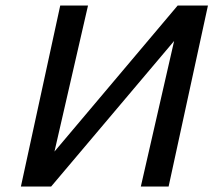

<svg xmlns="http://www.w3.org/2000/svg" viewBox="-20 -678 782 698"><path d="M736 -658 593 0H492L613 -529L166 0H56L199 -658H300L178 -127L626 -658Z"/></svg>

Font: EauTestInfant Semibold
Style: Italic
Weight: 600
Italic angle: -12°
Designer: Christian Thalmann (Catharsis Fonts)
Version: Version 0.001;PS 000.001;hotconv 1.0.88;makeotf.lib2.5.64775